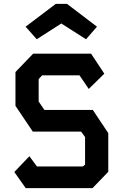

<svg xmlns="http://www.w3.org/2000/svg" viewBox="-20 -973 640 993"><path d="M151.5 -695.5H451L519.5 -592L439 -513L391 -583.5H198L180 -564V-448L209.5 -404.5H460L540 -284.5V-84.5L458.5 0H113L54 -83.5L132 -165L171 -112H408.5L420 -121.5V-264L399.5 -292.5H149.5L60 -425.5V-600.5ZM326.5 -953 481.5 -835 425 -770 297 -851.5 170 -770 112.5 -835 268.5 -953Z"/></svg>

Font: Kode Mono
Style: Regular
Weight: 400
Monospace: yes
Designer: Isa Ozler
Foundry: Kadena LLC
Version: Version 1.000;gftools[0.9.28]